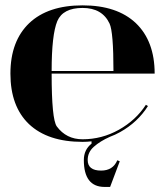

<svg xmlns="http://www.w3.org/2000/svg" viewBox="-20 -533 626 728"><path d="M175.8 -263.7H410.2Q410.2 -411.6 395.5 -443.4Q367.7 -502.9 293 -502.9Q218.8 -502.9 197.3 -453.1Q175.8 -401.4 175.8 -263.7ZM293 4.9Q161.1 4.9 89.8 -62.5Q19.5 -129.9 19.5 -253.9Q19.5 -377 90.8 -445.3Q162.1 -512.7 293 -512.7Q423.8 -512.7 495.1 -445.3Q566.4 -377 566.4 -253.9H175.8Q175.8 -81.1 195.3 -53.7Q231.4 -4.9 293 -4.9Q366.2 -4.9 430.7 -41Q495.1 -77.1 533.2 -135.7L541 -130.9Q502 -69.3 435.5 -32.2Q416.5 -21.5 396.5 -14.2Q359.4 2.4 335.9 23.4Q312.5 43.9 312.5 73.7Q312.5 113.8 363.3 113.8Q408.2 113.8 424.8 74.7L434.1 78.6L397.5 175.8H376Q297.9 175.3 297.9 73.7Q297.9 34.7 327.1 11.7V2.9Q310.5 4.9 293 4.9Z"/></svg>

Font: spinwerad
Style: Bold
Weight: 700
Width: 7
Version: Version 0.3